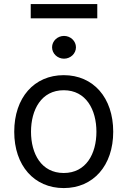

<svg xmlns="http://www.w3.org/2000/svg" viewBox="-20 -928 637 959"><path d="M298.3 11.4C446 11.4 545.5 -100.9 545.5 -269.9C545.5 -440.3 446 -552.6 298.3 -552.6C150.6 -552.6 51.1 -440.3 51.1 -269.9C51.1 -100.9 150.6 11.4 298.3 11.4ZM133.5 -836.6H465.9V-907.7H133.5ZM134.9 -269.9C134.9 -379.3 186.1 -477.3 298.3 -477.3C410.5 -477.3 461.6 -379.3 461.6 -269.9C461.6 -160.5 410.5 -63.9 298.3 -63.9C186.1 -63.9 134.9 -160.5 134.9 -269.9ZM240.1 -691.8C240.1 -660.5 267 -634.9 299.7 -634.9C332.4 -634.9 359.4 -660.5 359.4 -691.8C359.4 -723 332.4 -748.6 299.7 -748.6C267 -748.6 240.1 -723 240.1 -691.8Z"/></svg>

Font: Margiela Sans
Style: Regular
Weight: 400
Designer: Stefan Endress, Andreas Faust
Version: Version 1.100;FEAKit 1.0